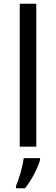

<svg xmlns="http://www.w3.org/2000/svg" viewBox="-20 -780 298 1021"><path d="M173 0V-760H85V0ZM193 70V61H106C101 104 80 176 65 209V221H113C149 178 184 106 193 70Z"/></svg>

Font: Noto Sans Lycian
Style: Regular
Weight: 400
Designer: Monotype Design Team
Foundry: Monotype Imaging Inc.
Version: Version 2.002